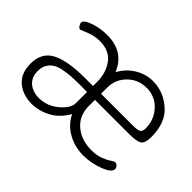

<svg xmlns="http://www.w3.org/2000/svg" viewBox="-94 -692 911 911"><g transform="rotate(45 361.5 -236.5)"><path d="M503 -478Q573 -478 629 -429.5Q685 -381 685 -285Q685 -244 668.5 -232Q652 -220 601 -220H371V-178Q371 -115 415 -77Q459 -39 528 -39Q563 -39 588.5 -49Q614 -59 628 -69Q642 -79 649 -79Q657 -79 664 -71.5Q671 -64 671 -55Q671 -33 621 -13.5Q571 6 517 6Q460 6 412.5 -21Q365 -48 342 -96Q313 -44 266.5 -19Q220 6 172 6Q112 6 72.5 -27.5Q33 -61 33 -125Q33 -201 91.5 -230.5Q150 -260 264 -260H318V-287Q318 -348 286.5 -391Q255 -434 190 -434Q154 -434 120.5 -420Q87 -406 86 -406Q78 -406 71.5 -415.5Q65 -425 65 -433Q65 -450 106.5 -464.5Q148 -479 195 -479Q307 -479 347 -382Q370 -425 412 -451.5Q454 -478 503 -478ZM371 -261H582Q617 -261 627 -268Q637 -275 637 -295Q637 -351 599.5 -392.5Q562 -434 504 -434Q448 -434 409.5 -395.5Q371 -357 371 -303ZM318 -146V-220H269Q235 -220 211 -218.5Q187 -217 160.5 -211.5Q134 -206 118.5 -196Q103 -186 92.5 -168.5Q82 -151 82 -126Q82 -83 108.5 -60.5Q135 -38 177 -38Q231 -38 274.5 -74.5Q318 -111 318 -146Z"/></g></svg>

Font: Dosis
Style: Light
Weight: 300
Designer: Edgar Tolentino, Pablo Impallari, Igino Marini
Foundry: Edgar Tolentino, Pablo Impallari, Igino Marini
Version: Version 1.007